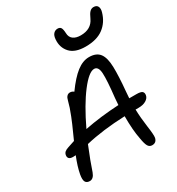

<svg xmlns="http://www.w3.org/2000/svg" viewBox="-226 -1124 1179 1276"><g transform="rotate(-30 363.0 -486.5)"><path d="M511.2 -779.8Q430.2 -779.8 393.1 -820.3Q356 -860.8 360.8 -920.9Q362.8 -949.7 375.7 -963.4Q388.7 -977.1 407.2 -977.1Q424.8 -977.1 432.1 -965.8Q439.5 -954.6 440.9 -923.8Q441.4 -892.6 462.4 -876.7Q483.4 -860.8 520 -860.8Q600.6 -860.8 629.9 -924.8Q644.5 -957.5 657 -969.7Q669.4 -981.9 686 -981.9Q709.5 -981.9 717.5 -965.3Q725.6 -948.7 717.8 -922.9Q698.7 -856 647.9 -817.9Q597.2 -779.8 511.2 -779.8ZM70.8 -187Q49.3 -187 40.8 -196.5Q32.2 -206.1 35.2 -222.2Q37.6 -235.4 47.1 -243.9Q56.6 -252.4 77.1 -258.8Q120.1 -273.4 128.9 -275.9Q134.3 -288.1 150.6 -324.5Q167 -360.8 174.6 -378.4Q182.1 -396 194.1 -425.5Q206.1 -455.1 214.4 -480.2Q222.7 -505.4 229 -529.8Q232.9 -547.9 242.4 -558.3Q252 -568.8 266.1 -568.8Q282.7 -568.8 294.9 -558.1Q350.6 -635.7 398.2 -672.4Q445.8 -709 493.2 -709Q549.3 -709 574.5 -675.5Q599.6 -642.1 601.3 -570.8Q603 -499.5 592.8 -389.2Q590.8 -372.6 588.9 -337.9H643.1Q676.8 -337.9 687.7 -328.4Q698.7 -318.8 694.8 -298.8Q690.9 -278.8 668.5 -265.4Q646 -252 610.8 -252H587.9Q589.4 -188 599.6 -116.5Q609.9 -44.9 606 -24.9Q598.6 8.8 565.9 8.8Q545.4 8.8 534.9 -9Q524.4 -26.9 517.1 -71.8Q502.9 -141.1 502.9 -250Q330.1 -243.2 199.2 -211.9Q154.8 -103.5 131.8 -33.2Q116.7 7.8 87.9 7.8Q64 7.8 55.2 -8.3Q46.4 -24.4 53.2 -63Q63.5 -118.7 91.8 -188Q88.4 -188 81.3 -187.5Q74.2 -187 70.8 -187ZM483.9 -624Q443.4 -624 377 -537.4Q310.5 -450.7 240.2 -303.2Q363.3 -327.6 503.9 -335Q505.9 -369.1 507.8 -386.2Q522.5 -516.6 519.3 -570.3Q516.1 -624 483.9 -624Z"/></g></svg>

Font: Shantell Sans Normal
Style: Italic
Weight: 400
Italic angle: -11.31°
Designer: Stephen Nixon, Anya Danilova, Shantell Martin
Foundry: Arrow Type
Version: Version 1.006;[559af2be0]